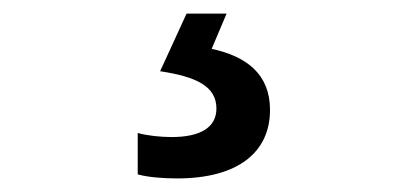

<svg xmlns="http://www.w3.org/2000/svg" viewBox="-20 -23 603 283"><path d="M241 240C330 240 378 202 378 139C378 86 343 60 292 49L314 -3H255L216 82C269 90 299 104 299 137C299 165 275 179 233 179C217 179 197 177 183 173V234C197 238 219 240 241 240Z"/></svg>

Font: Noto Sans Mono SemiCondensed Medium
Style: Regular
Weight: 500
Width: 4
Designer: Monotype Design Team
Foundry: Monotype Imaging Inc.
Version: Version 2.014